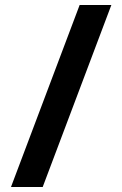

<svg xmlns="http://www.w3.org/2000/svg" viewBox="-20 -749 490 769"><path d="M24 0 299 -729H426L151 0Z"/></svg>

Font: BDO Grotesk DemiBold
Style: Regular
Weight: 600
Designer: Deni Anggara
Foundry: Lokal Container
Version: Version 2.000